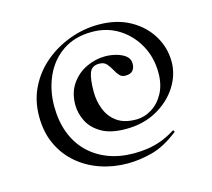

<svg xmlns="http://www.w3.org/2000/svg" viewBox="-91 -611 909 825"><g transform="rotate(-15 363.5 -198.5)"><path d="M381 106Q317 106 260 86.5Q203 67 159 29.5Q115 -8 89.5 -62.5Q64 -117 64 -187Q64 -258 93 -316Q122 -374 171.5 -415.5Q221 -457 283.5 -480Q346 -503 412 -503Q493 -503 552 -470Q611 -437 643 -383.5Q675 -330 675 -268Q675 -210 641.5 -157.5Q608 -105 548.5 -72Q489 -39 411 -39Q344 -39 303.5 -62.5Q263 -86 245 -122Q227 -158 227 -195Q227 -249 253 -287Q279 -325 320 -344.5Q361 -364 404 -364Q429 -364 453.5 -357.5Q478 -351 494.5 -338Q511 -325 511 -303Q511 -284 501 -272.5Q491 -261 468 -261Q452 -261 442 -272Q432 -283 425 -297Q416 -313 405 -326.5Q394 -340 371 -340Q338 -340 328 -312Q318 -284 318 -230Q318 -187 333 -149.5Q348 -112 380 -89.5Q412 -67 464 -67Q501 -67 534 -87.5Q567 -108 587.5 -146Q608 -184 608 -236Q608 -304 578 -359Q548 -414 496 -447Q444 -480 377 -480Q300 -480 246.5 -443.5Q193 -407 165.5 -346Q138 -285 138 -213Q138 -148 157.5 -95.5Q177 -43 214 -6Q251 31 302.5 51Q354 71 418 71Q450 71 480 66.5Q510 62 540 51Q570 40 602 20Q605 18 608 22Q611 26 608 28Q547 76 490.5 91Q434 106 381 106Z"/></g></svg>

Font: Cormorant Infant Light
Style: Bold
Weight: 700
Version: Version 4.001